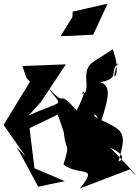

<svg xmlns="http://www.w3.org/2000/svg" viewBox="-44 -1011 767 1059"><path d="M307 -285C320 -162 345 -233 306 -103C399 -35 503 -105 397 28L673 -77C714 -28 741 -16 563 -197C697 -135 583 -111 610 -122C652 -273 648 -288 514 -349C424 -387 519 -409 498 -292C543 -437 584 -535 509 -558C623 -579 554 -611 608 -664C550 -535 638 -581 578 -739L475 -673C401 -626 449 -551 427 -502C374 -465 469 -584 379 -401C258 -538 339 -400 222 -527C298 -414 323 -468 114 -374L182 -449L319 -656L79 -647L102 -581L121 -560L-24 -322L99 -145L48 -201L167 19L313 -12L146 -83L119 -304L275 -379ZM355 -916 290 -812 344 -813 470 -820 550 -991 357 -947Z"/></svg>

Font: Asimov Silicon
Style: Regular
Weight: 400
Designer: Google
Version: Version 2.000980; 2014